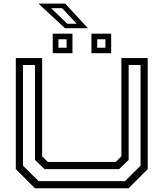

<svg xmlns="http://www.w3.org/2000/svg" viewBox="-20 -1012 879 1032"><path d="M168 0 65 -103V-700H206.5V-172L237 -141.5H602L632.5 -172V-700H774V-103L671 0ZM187.5 -38.5H652L735.5 -121.5V-662.5H671.5V-152.5L620.5 -103H219L168 -152.5V-662.5H103.5V-121.5ZM471.5 -726V-831H577.5V-726ZM263.5 -726V-831H369.5V-726ZM294 -755.5H338V-801H294ZM502.5 -755.5H546.5V-801H502.5ZM452.5 -860.5H329L187 -992.5H330.5ZM392 -884.5 314 -968H255L341.5 -884.5Z"/></svg>

Font: Tourney Expanded
Style: Regular
Weight: 400
Width: 7
Designer: Tyler Finck
Foundry: Etcetera Type Co
Version: Version 1.010; ttfautohint (v1.8.3)